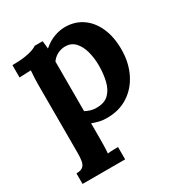

<svg xmlns="http://www.w3.org/2000/svg" viewBox="-180 -642 961 1023"><g transform="rotate(-30 300.5 -130.5)"><path d="M31 255V190Q59 190 71.5 179Q84 168 87.5 147.5Q91 127 91 101V-322Q91 -340 92 -362.5Q93 -385 95 -407Q79 -406 57 -405.5Q35 -405 24 -404V-480Q71 -480 102.5 -485Q134 -490 152.5 -497Q171 -504 178 -510H227Q229 -500 230 -485.5Q231 -471 232 -462Q267 -492 301.5 -504Q336 -516 367 -516Q427 -516 472.5 -485Q518 -454 543.5 -397Q569 -340 569 -263Q569 -183 538 -119.5Q507 -56 451.5 -20Q396 16 321 16Q294 16 272.5 10.5Q251 5 232 -2V94Q232 108 231.5 133.5Q231 159 229 182Q245 180 264 179.5Q283 179 293 179V255ZM305 -59Q351 -60 376.5 -86.5Q402 -113 412 -156Q422 -199 422 -248Q422 -294 411 -335Q400 -376 376 -401.5Q352 -427 313 -426Q288 -425 267 -413.5Q246 -402 232 -382Q232 -351 232 -320.5Q232 -290 232 -260Q232 -230 232 -199.5Q232 -169 232 -138.5Q232 -108 232 -77Q243 -70 263 -64Q283 -58 305 -59Z"/></g></svg>

Font: Lora
Style: Weight 700
Weight: 700
Designer: Olga Karpushina, Alexei Vanyashin (Cyrillic)
Foundry: Cyreal
Version: Version 3.001